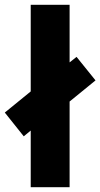

<svg xmlns="http://www.w3.org/2000/svg" viewBox="-48 -780 418 800"><path d="M80 0H242V-357L350 -445L271 -543L242 -520V-760H80V-399L-28 -311L51 -212L80 -236Z"/></svg>

Font: Noto Sans Gujarati ExtraCondensed Black
Style: Regular
Weight: 900
Width: 2
Designer: Jelle Bosma - Monotype Design Team, Universal Thirst
Foundry: Monotype Imaging Inc.
Version: Version 2.106